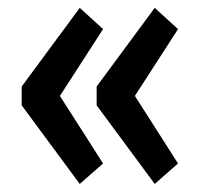

<svg xmlns="http://www.w3.org/2000/svg" viewBox="-20 -509 508 481"><path d="M367.6 -48.2 222.1 -245.1V-292.2L367.6 -489.3L426 -436.1L317.9 -268.7L426 -99.5ZM179.8 -48.2 34.3 -245.1V-292.2L179.8 -489.3L238.2 -436.1L130.1 -268.7L238.2 -99.5Z"/></svg>

Font: Reddit Sans Condensed
Style: Regular
Weight: 400
Designer: Stephen Hutchings
Foundry: Reddit
Version: Version 1.014